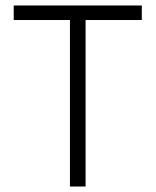

<svg xmlns="http://www.w3.org/2000/svg" viewBox="-20 -680 567 700"><path d="M235 0V-607H30V-660H497V-607H292V0Z"/></svg>

Font: Bricolage Grotesque 10pt ExtraLight
Style: Regular
Weight: 200
Designer: Mathieu Triay
Foundry: Atelier Triay
Version: Version 1.000; ttfautohint (v1.8.4.7-5d5b);gftools[0.9.32]